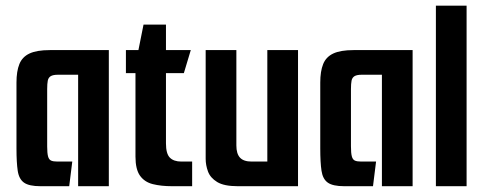

<svg xmlns="http://www.w3.org/2000/svg" viewBox="-20 -643 1671 663"><path d="M119.8 0Q80.5 0 63 -12.3Q45.5 -24.6 41.2 -53.3Q36.9 -81.9 36.9 -130.3V-357.9Q36.9 -396.9 46.9 -421.7Q56.8 -446.4 81.8 -458.2Q106.8 -470 151.8 -470H355.8V0H249.8V-384.9H180.1Q163.3 -384.9 155.2 -380Q147.2 -375.1 145 -364.6Q142.9 -354 142.9 -335.5V-137.4Q142.9 -114.3 145.9 -103.1Q148.9 -91.9 156.4 -88.5Q163.9 -85.1 178.4 -85.1H229.6L219 0Z M574.2 0Q536.2 0 507.6 -7.2Q479 -14.4 463.4 -36.4Q447.8 -58.4 447.8 -102V-390.5H414.8V-470H458L475.6 -558H553.1V-470H638.8L614.9 -390.5H553.1V-147.9Q553.1 -112.2 566.5 -98.7Q579.9 -85.1 606.3 -85.1H643.5V0Z M801 0Q753.6 0 729.9 -14.5Q706.2 -29 698.2 -50.9Q690.2 -72.7 690.2 -94.7V-470H796.2V-140.7Q796.2 -112.2 808.7 -98.7Q821.2 -85.1 849 -85.1H903.1V-470H1009.1V0Z M1168.8 0Q1129.5 0 1112 -12.3Q1094.5 -24.6 1090.2 -53.3Q1085.9 -81.9 1085.9 -130.3V-357.9Q1085.9 -396.9 1095.9 -421.7Q1105.8 -446.4 1130.8 -458.2Q1155.8 -470 1200.8 -470H1404.8V0H1298.8V-384.9H1229.1Q1212.3 -384.9 1204.2 -380Q1196.2 -375.1 1194 -364.6Q1191.9 -354 1191.9 -335.5V-137.4Q1191.9 -114.3 1194.9 -103.1Q1197.9 -91.9 1205.4 -88.5Q1212.9 -85.1 1227.4 -85.1H1278.6L1268 0Z M1485.2 -623.4H1591.2V0H1485.2Z"/></svg>

Font: Smooch Sans Thin
Style: Regular
Weight: 100
Designer: Robert E. Leuschke
Foundry: Robert E. Leuschke
Version: Version 1.010